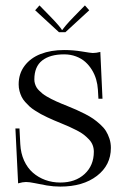

<svg xmlns="http://www.w3.org/2000/svg" viewBox="-20 -683 463 710"><path d="M37 0ZM222 -564H198L110 -645L126 -663L167 -621Q184.8 -602.8 196.4 -589.1Q208 -575.5 208 -573H212Q212 -575.5 223.6 -589.1Q235.2 -602.8 253 -621L294 -663L310 -645ZM203 7Q178 7 153.1 2.8Q128.2 -1.5 108.4 -5.8Q88.5 -10 76 -10Q64.5 -10 47 -5L37 -208H52L55 -150Q56.8 -116.2 69.1 -89.1Q81.5 -62 101.6 -44.4Q121.8 -26.8 147.6 -17.4Q173.5 -8 203 -8Q258.5 -8 292.8 -39.5Q327 -71 327 -122Q327 -135 322.6 -146.4Q318.2 -157.8 309 -167.5Q299.8 -177.2 289.8 -185Q279.8 -192.8 264 -200.9Q248.2 -209 235.6 -214.6Q223 -220.2 204 -228Q188.8 -234.2 179.4 -238.2Q170 -242.2 155.2 -249.1Q140.5 -256 131.1 -261.2Q121.8 -266.5 109.5 -274.2Q97.2 -282 89.5 -289.1Q81.8 -296.2 73.2 -305.8Q64.8 -315.2 60 -325Q55.2 -334.8 52.1 -346.5Q49 -358.2 49 -371Q49 -410.5 70.9 -439.6Q92.8 -468.8 130.5 -483.4Q168.2 -498 217 -498Q251 -498 283.8 -492.5Q316.5 -487 323 -487Q336.2 -487 351 -491L359 -318H344L342 -352Q340.8 -371.2 335.5 -389.5Q330.2 -407.8 319.9 -424.6Q309.5 -441.5 295.4 -454.1Q281.2 -466.8 261 -474.4Q240.8 -482 217 -482Q165.2 -482 136.1 -459.4Q107 -436.8 107 -389Q107 -381.2 109.2 -373.8Q111.5 -366.2 115 -360.1Q118.5 -354 125 -347.8Q131.5 -341.5 137.4 -336.6Q143.2 -331.8 152.9 -326.2Q162.5 -320.8 169.8 -316.9Q177 -313 188.8 -307.8Q200.5 -302.5 208.2 -299.4Q216 -296.2 229 -291Q248.8 -283 262.1 -277.1Q275.5 -271.2 293.9 -261.9Q312.2 -252.5 324.5 -244Q336.8 -235.5 350.2 -223.4Q363.8 -211.2 371.6 -198.8Q379.5 -186.2 384.8 -170.1Q390 -154 390 -136Q390 -72.2 338.4 -32.6Q286.8 7 203 7Z"/></svg>

Font: FogtwoNo5
Style: Regular
Weight: 400
Designer: gluk (gluksza@wp.pl)
Foundry: gluk (gluksza@wp.pl)
Version: Version 0.87